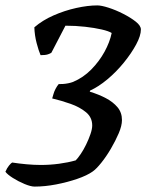

<svg xmlns="http://www.w3.org/2000/svg" viewBox="-61 -585 552 710"><path d="M67 105Q53 105 30 95.5Q7 86 -13.5 73Q-34 60 -41 50Q-35 36 -27.5 27Q-20 18 -16 16Q10 20 37.5 22.5Q65 25 90 25Q124 25 157.5 20.5Q191 16 219 8Q227 0 237.5 -15.5Q248 -31 257.5 -50.5Q267 -70 273.5 -89Q280 -108 280 -121Q280 -151 257 -170Q234 -189 200 -201Q166 -213 132 -221Q134 -227 136.5 -236.5Q139 -246 144.5 -256.5Q150 -267 156 -274Q164 -274 172.5 -274.5Q181 -275 191 -277Q201 -279 209 -282Q247 -298 276.5 -328Q306 -358 325.5 -393.5Q345 -429 352 -463Q341 -470 315 -476Q289 -482 254 -486Q219 -490 181 -490L129 -390Q125 -387 116 -384Q107 -381 89 -381Q82 -397 74.5 -425.5Q67 -454 66 -484Q96 -510 137 -528Q178 -546 221 -555.5Q264 -565 299 -565Q314 -565 340.5 -556.5Q367 -548 394.5 -534Q422 -520 441 -505Q460 -490 460 -476Q460 -453 442.5 -420.5Q425 -388 397 -353.5Q369 -319 336 -291.5Q303 -264 272 -250L271 -246Q304 -236 330.5 -222Q357 -208 373.5 -188.5Q390 -169 390 -141Q390 -120 378 -92Q366 -64 349 -35Q332 -6 313.5 17Q295 40 282 49Q261 64 224.5 76.5Q188 89 146.5 97Q105 105 67 105Z"/></svg>

Font: Texturina 12pt SemiBold
Style: Italic
Weight: 600
Italic angle: -11°
Version: Version 1.002